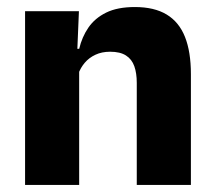

<svg xmlns="http://www.w3.org/2000/svg" viewBox="-20 -523 606 543"><path d="M366.8 0V-288.8Q366.8 -315.9 359.9 -335.6Q352.9 -355.4 336.4 -366Q319.9 -376.7 291.5 -376.7Q267.9 -376.7 249.9 -368.2Q231.9 -359.8 219.8 -345.6Q207.7 -331.4 201.4 -313.5L177.8 -385H204Q211.8 -418.5 230.1 -445.1Q248.4 -471.7 280.3 -487.4Q312.3 -503.1 361.4 -503.1Q416.4 -503.1 451.4 -481.9Q486.4 -460.7 503.1 -418.7Q519.9 -376.6 519.9 -313.3V0ZM50.9 0V-491.4H203.2L198.1 -368.6L203.9 -354.2V0Z"/></svg>

Font: Anek Latin Medium
Style: Regular
Weight: 500
Designer: Yesha Goshar
Foundry: Ek Type
Version: Version 1.003